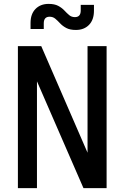

<svg xmlns="http://www.w3.org/2000/svg" viewBox="-20 -967 640 987"><path d="M72 0V-730H192L430 -182V-730H528V0H409L170 -549V0ZM370 -813Q340 -813 321 -823Q302 -833 289 -847Q276 -861 264 -871Q252 -881 235 -881Q205 -881 205 -847V-818H137V-849Q137 -895 162.5 -921Q188 -947 230 -947Q260 -947 279 -937Q298 -927 311 -913Q324 -899 336 -889Q348 -879 365 -879Q395 -879 395 -913V-942H463V-912Q463 -865 437.5 -839Q412 -813 370 -813Z"/></svg>

Font: Tiny Medium
Style: Regular
Weight: 500
Monospace: yes
Designer: Philipp Nurullin, Konstantin Bulenkov
Foundry: JetBrains
Version: Version 2.251; ttfautohint (v1.8.4.7-5d5b)